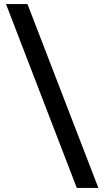

<svg xmlns="http://www.w3.org/2000/svg" viewBox="-20 -822 518 952"><path d="M360.8 109.9 9.8 -801.8H116.2L467.8 109.9Z"/></svg>

Font: Literata Book
Style: Bold
Weight: 700
Designer: Latin by Veronika Burian and Jose Scaglione. Greek by Irene Vlachou. Cyrillic by Vera Evstafieva
Foundry: TypeTogether
Version: Version 2.003;PS 002.003;hotconv 1.0.88;makeotf.lib2.5.64775